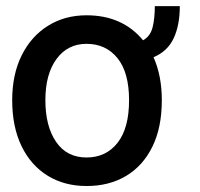

<svg xmlns="http://www.w3.org/2000/svg" viewBox="-20 -603 660 633"><path d="M265.6 10.3Q192.5 10.3 137.3 -23.6Q82 -57.5 51.1 -121.1Q20.2 -184.7 20.2 -272.7Q20.2 -357.6 51.5 -420.5Q82.7 -483.3 138.1 -517.9Q193.5 -552.6 265.3 -552.6Q383.5 -552.6 451.7 -470.2Q475.5 -483.3 483 -512.6Q490.4 -541.9 490.4 -582.7H572.8Q572.8 -520.2 552.6 -476.9Q532.3 -433.6 486.2 -414.4Q513.5 -353 513.5 -272.7Q513.5 -182.2 482.2 -119Q451 -55.8 395.2 -22.7Q339.5 10.3 265.6 10.3ZM265.3 -83.8Q329.5 -83.8 367.5 -132.1Q405.5 -180.4 405.5 -272.7Q405.5 -364 367.4 -411.2Q329.2 -458.5 265.3 -458.5Q203.1 -458.5 166.4 -408.6Q129.6 -358.7 129.6 -272.7Q129.6 -187.1 164.8 -135.5Q199.9 -83.8 265.3 -83.8Z"/></svg>

Font: Interface Medium
Style: Regular
Weight: 500
Designer: Rasmus Andersson
Foundry: rsms
Version: Version 1.8